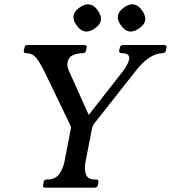

<svg xmlns="http://www.w3.org/2000/svg" viewBox="-20 -868 790 888"><path d="M739 -660Q752 -660 750 -647L747.2 -635Q745 -622 732 -622Q703 -622 671.1 -601.6Q639.2 -581.2 606 -538L413 -293Q408 -286 406 -276L375.8 -121Q369 -87 377 -62.5Q385 -38 418 -38H424Q437 -38 435 -25L433 -13Q430 0 417 0H189.5Q176.5 0 179.5 -13L181.5 -25Q183.5 -38 196.5 -38H201.5Q235.5 -38 253.5 -62.5Q271.5 -87 278.2 -121L307.5 -272Q308.5 -277 307.9 -280.5Q307.2 -284 305.5 -288L185 -538Q163.2 -582 146.1 -602Q129 -622 101 -622Q88 -622 90.2 -635L93 -647Q95 -660 108 -660H368.8Q382.8 -660 380.8 -647L378 -635Q375.8 -622 361.8 -622Q338.8 -622 317.8 -613Q296.8 -604 292.8 -581Q290.8 -572 292.2 -561.1Q293.8 -550.2 299.8 -538L400.2 -314.8L363.2 -301.5L548 -538Q573 -571.2 577 -593Q583 -622 543 -622Q529 -622 531.2 -635L534 -647Q536 -660 550 -660ZM395 -847.5Q416.8 -843 433.5 -818Q450 -793.8 446.5 -773Q442 -752 417 -735.5Q392.8 -719 371 -722.8Q351.2 -726.8 333.5 -752Q316.2 -775.2 320.5 -797Q325 -818 350 -834.5Q374.2 -851 395 -847.5ZM600 -847.5Q621.8 -843 638.5 -818Q655 -793.8 651.5 -773Q647 -752 622 -735.5Q597.8 -719 576 -722.8Q556.2 -726.8 538.5 -752Q521.2 -775.2 525.5 -797Q530 -818 555 -834.5Q579.2 -851 600 -847.5Z"/></svg>

Font: Young Serif Light
Style: Italic
Weight: 300
Italic angle: -10.979°
Designer: Bastien Sozeau
Foundry: NBR — Bastien Sozeau
Version: Version 5.001